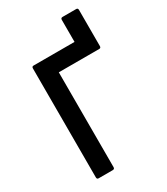

<svg xmlns="http://www.w3.org/2000/svg" viewBox="-196 -880 839 966"><g transform="rotate(-30 223.5 -397.0)"><path d="M83 0Q73 0 73 -11V-644Q73 -655 83 -655H321V-783Q321 -794 332 -794H411Q421 -794 421 -783V-573Q421 -562 411 -562H176V-11Q176 0 165 0Z"/></g></svg>

Font: Sofia Sans Extra Cond
Style: Bold
Weight: 700
Width: 1
Designer: Botio Nikoltchev, Ani Petrova
Foundry: lettersoup
Version: Version 4.100; ttfautohint (v1.8.3)